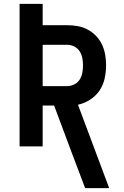

<svg xmlns="http://www.w3.org/2000/svg" viewBox="-20 -755 640 990"><path d="M419 215 346 22 259 -211H200V0H81V-735H200V-625H327Q355 -625 382 -620Q409 -615 433 -602Q457 -589 476 -569Q495 -549 506.5 -524Q518 -499 522.5 -472Q527 -445 527 -418Q527 -384 519.5 -350Q512 -316 493 -288Q474 -260 444.5 -241Q415 -222 382 -215L543 215ZM200 -311H327Q346 -311 363.5 -320Q381 -329 391 -345Q401 -361 404.5 -380Q408 -399 408 -418Q408 -437 404.5 -455.5Q401 -474 391 -490Q381 -506 363.5 -515Q346 -524 327 -524H200Z"/></svg>

Font: Iosevka Aile
Style: Bold
Weight: 700
Designer: Belleve Invis
Foundry: Belleve Invis
Version: Version 28.0.1; ttfautohint (v1.8.4)